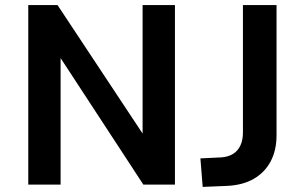

<svg xmlns="http://www.w3.org/2000/svg" viewBox="-20 -725 1197 754"><path d="M91 0V-705H206L545 -193H540V-705H667V0H543L212 -506H218V0ZM776 9 767 -103 850 -107Q876 -109 895 -120.5Q914 -132 924 -153.5Q934 -175 934 -204V-705H1066V-194Q1066 -135 1043 -91.5Q1020 -48 977 -23Q934 2 872 5Z"/></svg>

Font: Nunito Sans 7pt SemiCondensed
Style: Bold
Weight: 700
Width: 4
Designer: Vernon Adams
Foundry: Vernon Adams
Version: Version 3.101;gftools[0.9.27]